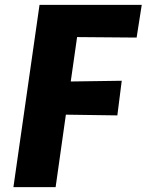

<svg xmlns="http://www.w3.org/2000/svg" viewBox="-20 -767 601 787"><path d="M35 0 142 -747H561L540 -613L296 -615L270 -433L479 -436L461 -294L250 -297L208 0Z"/></svg>

Font: Merriweather Sans ExtraBold
Style: Italic
Weight: 800
Italic angle: -7.5°
Designer: Eben Sorkin
Foundry: Eben Sorkin
Version: Version 2.001; ttfautohint (v1.8.3)